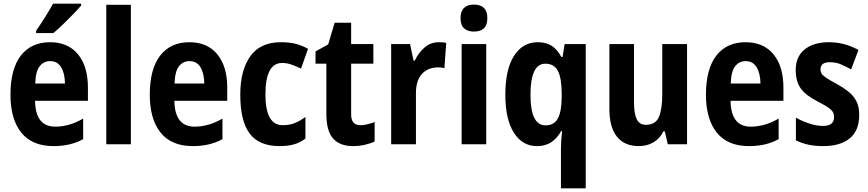

<svg xmlns="http://www.w3.org/2000/svg" viewBox="-20 -837 4729 1046"><path d="M253 -607Q351 -607 405 -541Q459 -475 459 -360V-288H171Q173 -147 281 -147Q358 -147 433 -191V-79Q365 -41 272 -41Q155 -41 96 -114.5Q37 -188 37 -321Q37 -461 93.5 -534Q150 -607 253 -607ZM253 -504Q218 -504 196 -476Q174 -448 172 -382H334Q333 -438 313 -471Q293 -504 253 -504ZM422 -807Q407 -789 380.5 -761.5Q354 -734 324.5 -705.5Q295 -677 271 -657H177V-670Q202 -706 226.5 -745Q251 -784 269 -817H422Z M693 -51H559V-811H693Z M1012 -607Q1110 -607 1164 -541Q1218 -475 1218 -360V-288H930Q932 -147 1040 -147Q1117 -147 1192 -191V-79Q1124 -41 1031 -41Q914 -41 855 -114.5Q796 -188 796 -321Q796 -461 852.5 -534Q909 -607 1012 -607ZM1012 -504Q977 -504 955 -476Q933 -448 931 -382H1093Q1092 -438 1072 -471Q1052 -504 1012 -504Z M1503 -41Q1392 -41 1340.5 -109Q1289 -177 1289 -321Q1289 -454 1343.5 -530.5Q1398 -607 1510 -607Q1561 -607 1595.5 -597Q1630 -587 1658 -571L1620 -463Q1590 -478 1565.5 -486Q1541 -494 1517 -494Q1426 -494 1426 -322Q1426 -155 1520 -155Q1556 -155 1584.5 -166Q1613 -177 1644 -200V-82Q1613 -59 1580 -50Q1547 -41 1503 -41Z M1943 -155Q1961 -155 1980 -159.5Q1999 -164 2021 -172V-66Q1998 -55 1967 -48Q1936 -41 1903 -41Q1832 -41 1795 -82Q1758 -123 1758 -216V-490H1699V-557L1768 -595L1803 -713H1893V-597H2014V-490H1893V-213Q1893 -155 1943 -155Z M2371 -607Q2379 -607 2389.5 -606.5Q2400 -606 2411 -603L2401 -465Q2395 -468 2384 -469Q2373 -470 2369 -470Q2311 -470 2278.5 -434Q2246 -398 2246 -330V-51H2111V-597H2214L2233 -507H2240Q2258 -547 2291.5 -577Q2325 -607 2371 -607Z M2562 -812Q2635 -812 2635 -738Q2635 -700 2616 -682.5Q2597 -665 2562 -665Q2528 -665 2508.5 -682.5Q2489 -700 2489 -738Q2489 -776 2508 -794Q2527 -812 2562 -812ZM2629 -597V-51H2495V-597Z M3036 -28Q3036 -46 3037.5 -69Q3039 -92 3042 -123H3037Q3015 -83 2983 -62Q2951 -41 2905 -41Q2826 -41 2779.5 -114Q2733 -187 2733 -321Q2733 -459 2780.5 -533Q2828 -607 2909 -607Q2955 -607 2985 -588Q3015 -569 3038 -527H3045L3056 -597H3171V189H3036ZM2952 -154Q2998 -154 3018.5 -190.5Q3039 -227 3040 -303V-326Q3040 -411 3019.5 -450.5Q2999 -490 2951 -490Q2870 -490 2870 -320Q2870 -154 2952 -154Z M3723 -597V-51H3618L3602 -121H3594Q3574 -81 3539 -61Q3504 -41 3460 -41Q3382 -41 3341 -92.5Q3300 -144 3300 -242V-597H3434V-279Q3434 -218 3449 -187.5Q3464 -157 3498 -157Q3552 -157 3570 -200.5Q3588 -244 3588 -325V-597Z M4042 -607Q4140 -607 4194 -541Q4248 -475 4248 -360V-288H3960Q3962 -147 4070 -147Q4147 -147 4222 -191V-79Q4154 -41 4061 -41Q3944 -41 3885 -114.5Q3826 -188 3826 -321Q3826 -461 3882.5 -534Q3939 -607 4042 -607ZM4042 -504Q4007 -504 3985 -476Q3963 -448 3961 -382H4123Q4122 -438 4102 -471Q4082 -504 4042 -504Z M4661 -212Q4661 -125 4609 -83Q4557 -41 4465 -41Q4421 -41 4385.5 -48.5Q4350 -56 4316 -72V-196Q4348 -178 4387.5 -164.5Q4427 -151 4464 -151Q4495 -151 4509.5 -163.5Q4524 -176 4524 -199Q4524 -211 4519.5 -222.5Q4515 -234 4496.5 -248Q4478 -262 4435 -284Q4373 -315 4344 -353Q4315 -391 4315 -456Q4315 -528 4363.5 -567.5Q4412 -607 4496 -607Q4538 -607 4577 -597Q4616 -587 4657 -565L4617 -459Q4587 -475 4561 -486.5Q4535 -498 4500 -498Q4450 -498 4450 -459Q4450 -447 4455.5 -437Q4461 -427 4479 -414.5Q4497 -402 4536 -381Q4571 -362 4599.5 -340Q4628 -318 4644.5 -287.5Q4661 -257 4661 -212Z"/></svg>

Font: Noto Sans Tamil UI Condensed
Style: Bold
Weight: 700
Width: 3
Designer: Jelle Bosma - Monotype Design Team
Foundry: Monotype Imaging Inc.
Version: Version 2.004; ttfautohint (v1.8.4.7-5d5b)